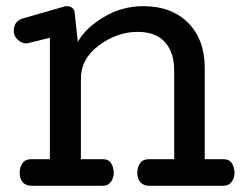

<svg xmlns="http://www.w3.org/2000/svg" viewBox="-20 -600 793 620"><path d="M424.3 -497.1Q358.9 -497.1 300 -453.9Q241.2 -410.6 241.2 -345.2V-85.9H312.5Q331.1 -85.9 339.1 -72.5Q347.2 -59.1 347.2 -41Q347.2 -24.9 337.9 -12.5Q328.6 0 311.5 0H83.5Q63 0 53.2 -11.7Q43.5 -23.4 43.5 -42Q43.5 -60.1 52.5 -73Q61.5 -85.9 80.6 -85.9H141.1V-478L71.3 -460.9Q70.3 -460.4 68.6 -460.2Q66.9 -460 64.5 -460Q49.8 -460 37.1 -471.9Q24.4 -483.9 24.4 -499Q24.4 -515.6 31.5 -525.6Q38.6 -535.6 52.2 -540L188.5 -579.1Q190.4 -579.1 190.9 -579.6Q191.4 -580.1 193.4 -580.1H196.3Q206.5 -580.1 213.9 -574Q221.2 -567.9 221.2 -557.1L231.4 -464.8Q256.3 -509.8 315.2 -544.9Q374 -580.1 442.4 -580.1Q533.7 -580.1 587.4 -526.4Q641.1 -472.7 641.1 -380.9V-85.9H702.1Q720.7 -85.9 729 -72.5Q737.3 -59.1 737.3 -41Q737.3 -24.9 727.8 -12.5Q718.3 0 701.2 0H463.4Q442.9 0 433.1 -11.7Q423.3 -23.4 423.3 -42Q423.3 -60.1 432.4 -73Q441.4 -85.9 460.4 -85.9H542.5V-372.1Q542.5 -430.2 512.9 -463.6Q483.4 -497.1 424.3 -497.1Z"/></svg>

Font: Cutive
Style: Regular
Weight: 400
Designer: Vernon Adams
Version: Version 1.002